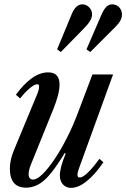

<svg xmlns="http://www.w3.org/2000/svg" viewBox="-20 -876 596 906"><path d="M315.5 10.5Q292 10.5 277.2 -5.5Q262.5 -21.5 262.5 -48.5Q262.5 -85 290 -151.5L285.5 -154Q231 -63.5 190.5 -27Q150 9.5 103 9.5Q26.5 9.5 26.5 -81Q26.5 -121 46 -168L151.5 -422Q164.5 -451 164.5 -468Q164.5 -478.5 155.5 -478.5Q143 -478.5 120.2 -459.5Q97.5 -440.5 75 -411.5L55 -429Q92.5 -480.5 130.8 -507.5Q169 -534.5 207 -534.5Q261 -534.5 261 -477.5Q261 -433.5 232 -362L126 -100Q115 -73 115 -53Q115 -41.5 121 -35Q127 -28.5 135.5 -28.5Q154.5 -28.5 181 -54.5Q207.5 -80.5 237.5 -125Q267.5 -169.5 296.2 -226.2Q325 -283 348 -344.5L416 -524.5H513.5L354.5 -86.5Q345.5 -62.5 345.5 -50.5Q345.5 -38.5 356.5 -38.5Q370.5 -38.5 394.5 -61.5Q418.5 -84.5 449 -126.5L468 -110.5Q428.5 -52.5 389.2 -21Q350 10.5 315.5 10.5ZM406 -630.5 388 -643 460 -809.5Q470.5 -832.5 482 -844Q493.5 -855.5 509.5 -855.5Q529 -855.5 542.2 -841.8Q555.5 -828 555.5 -807Q555.5 -793 548.2 -779.2Q541 -765.5 523.5 -748ZM267 -630.5 249.5 -643 318.5 -809.5Q337.5 -855.5 368.5 -855.5Q387 -855.5 400.8 -841.5Q414.5 -827.5 414.5 -807Q414.5 -781 378.5 -744.5Z"/></svg>

Font: Libre Caslon Condensed Medium Italic
Style: Regular
Weight: 500
Italic angle: -22.583°
Designer: Pablo Impallari, Rodrigo Fuenzalida, Katja Schimmel, Ertekin Erdin
Foundry: Pablo Impallari, Rodrigo Fuenzalida
Version: Version 2.000; ttfautohint (v1.8.4.7-5d5b);gftools[0.9.33]